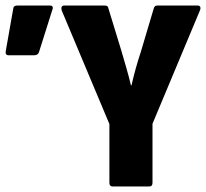

<svg xmlns="http://www.w3.org/2000/svg" viewBox="-20 -675 747 695"><path d="M388 0Q376 0 376 -13V-226L203 -638Q201 -646 203.5 -650.5Q206 -655 213 -655H359Q371 -655 372 -646L420 -489Q429 -458 438 -427Q447 -396 454 -366H456Q463 -397 471.5 -427.5Q480 -458 490 -488L537 -646Q540 -655 550 -655H695Q702 -655 704.5 -650.5Q707 -646 704 -638L532 -227V-13Q532 0 520 0ZM11 -475Q-2 -475 1 -491L28 -644Q29 -655 42 -655H160Q176 -655 169 -638L121 -486Q117 -475 104 -475Z"/></svg>

Font: Sofia Sans Condensed Black
Style: Regular
Weight: 900
Designer: Botio Nikoltchev, Ani Petrova
Foundry: lettersoup
Version: Version 4.101